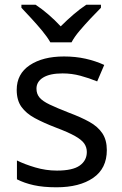

<svg xmlns="http://www.w3.org/2000/svg" viewBox="-20 -786 519 816"><path d="M434 -148Q434 -70 376 -30Q318 10 220 10Q164 10 123.5 1Q83 -8 52 -24V-104Q84 -88 129.5 -74.5Q175 -61 222 -61Q289 -61 319 -82.5Q349 -104 349 -140Q349 -160 338 -176Q327 -192 298.5 -208Q270 -224 217 -244Q165 -264 128 -284Q91 -304 71 -332Q51 -360 51 -404Q51 -472 106.5 -509Q162 -546 252 -546Q301 -546 343.5 -536.5Q386 -527 423 -510L393 -440Q359 -454 322 -464Q285 -474 246 -474Q192 -474 163.5 -456.5Q135 -439 135 -409Q135 -387 148 -371.5Q161 -356 191.5 -341.5Q222 -327 273 -307Q324 -288 360 -268Q396 -248 415 -219.5Q434 -191 434 -148ZM194 -606Q181 -629 159 -655.5Q137 -682 113 -708Q89 -734 71 -753V-766H131Q157 -749 185 -725Q213 -701 238 -674Q265 -701 293 -725Q321 -749 347 -766H409V-753Q390 -734 365.5 -708Q341 -682 318.5 -655.5Q296 -629 284 -606Z"/></svg>

Font: Noto Sans Tai Tham
Style: Regular
Weight: 400
Designer: Monotype Design Team 2013. Revised by David WIlliams 2020
Foundry: Monotype Imaging Inc.
Version: Version 2.002